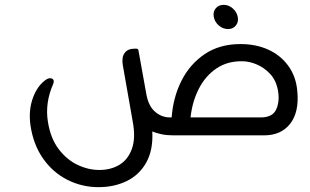

<svg xmlns="http://www.w3.org/2000/svg" viewBox="-20 -559 1280 793"><path d="M922 -439Q901 -439 884 -453.5Q867 -468 863 -489Q859 -510 871 -524.5Q883 -539 904 -539Q924 -539 941 -524.5Q958 -510 962 -489Q966 -468 954 -453.5Q942 -439 922 -439ZM1208 -182Q1216 -96 1178.5 -48Q1141 0 1071 0H695Q669 0 647.5 -4.5Q626 -9 609 -16Q613 60 584.5 111.5Q556 163 504 188.5Q452 214 387 214Q318 214 258 183.5Q198 153 158 96Q118 39 106 -40Q97 -103 116 -155Q135 -207 173 -232Q181 -236 187 -236Q192 -236 197 -233Q202 -230 202 -222Q202 -220 201.5 -218Q201 -216 200 -213Q165 -134 178 -55Q189 13 222.5 57Q256 101 300.5 122Q345 143 390 143Q438 143 473.5 121.5Q509 100 525 55Q541 10 528 -58L487 -291Q482 -323 495 -340.5Q508 -358 536 -358H543Q551 -358 552 -350L585 -167Q594 -120 621 -97Q648 -74 682 -74H689Q695 -157 729.5 -225.5Q764 -294 825.5 -335.5Q887 -377 973 -377Q1038 -377 1089 -353.5Q1140 -330 1171.5 -286Q1203 -242 1208 -182ZM767 -74H1057Q1106 -74 1121 -107.5Q1136 -141 1128 -186Q1120 -228 1095.5 -254Q1071 -280 1040 -293Q1009 -306 981 -306Q919 -307 873.5 -276Q828 -245 801 -192Q774 -139 767 -74Z"/></svg>

Font: Zain
Style: Italic
Weight: 400
Italic angle: -10°
Designer: Zain,Boutros
Foundry: Mobile Telecommunications Company (Zain), 2024
Version: Version 1.51; ttfautohint (v1.8.4)